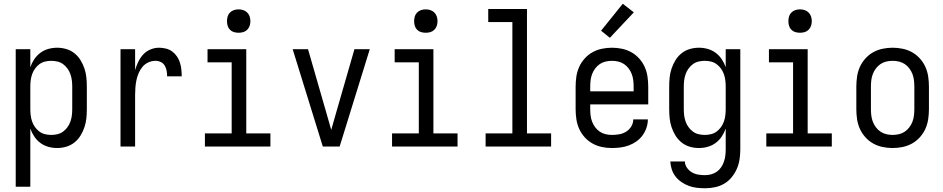

<svg xmlns="http://www.w3.org/2000/svg" viewBox="-20 -783 5040 1026"><path d="M64 215V-520H142V-424Q150 -447 163.5 -467Q177 -487 196 -501Q215 -515 238 -521.5Q261 -528 285 -528Q310 -528 334 -521Q358 -514 377.5 -498.5Q397 -483 410 -462Q423 -441 431 -417.5Q439 -394 441.5 -369.5Q444 -345 444 -320V-200Q444 -175 441.5 -150.5Q439 -126 431 -102.5Q423 -79 410 -58Q397 -37 377.5 -21.5Q358 -6 334 1Q310 8 285 8Q261 8 238 1.5Q215 -5 196 -19Q177 -33 163.5 -53Q150 -73 142 -96V215ZM254 -62Q271 -62 287.5 -66Q304 -70 317.5 -80Q331 -90 341 -104Q351 -118 356.5 -134Q362 -150 364 -166.5Q366 -183 366 -200V-320Q366 -337 364 -353.5Q362 -370 356.5 -386Q351 -402 341 -416Q331 -430 317.5 -440Q304 -450 287.5 -454Q271 -458 254 -458Q237 -458 220.5 -454Q204 -450 190.5 -440Q177 -430 167 -416Q157 -402 151.5 -386Q146 -370 144 -353.5Q142 -337 142 -320V-200Q142 -183 144 -166.5Q146 -150 151.5 -134Q157 -118 167 -104Q177 -90 190.5 -80Q204 -70 220.5 -66Q237 -62 254 -62Z M624 0V-520H702V-408Q708 -430 718.5 -452Q729 -474 745 -491.5Q761 -509 783.5 -518.5Q806 -528 830 -528Q848 -528 866.5 -523.5Q885 -519 900 -508Q915 -497 925.5 -481.5Q936 -466 941.5 -448.5Q947 -431 949 -412.5Q951 -394 951 -375H873Q873 -390 870.5 -404.5Q868 -419 860.5 -432Q853 -445 839.5 -451.5Q826 -458 811 -458Q791 -458 772.5 -449.5Q754 -441 741.5 -426Q729 -411 721 -392.5Q713 -374 709 -354.5Q705 -335 703.5 -315Q702 -295 702 -276V0Z M1075 0V-70H1218V-450H1089V-520H1296V-70H1425V0ZM1255 -608Q1242 -608 1230 -611.5Q1218 -615 1209 -624Q1200 -633 1196.5 -645Q1193 -657 1193 -670Q1193 -683 1196.5 -695Q1200 -707 1209 -716Q1218 -725 1230 -729Q1242 -733 1255 -733Q1268 -733 1280 -729Q1292 -725 1301 -716Q1310 -707 1314 -695Q1318 -683 1318 -670Q1318 -657 1314 -645Q1310 -633 1301 -624Q1292 -615 1280 -611.5Q1268 -608 1255 -608Z M1705 0 1544 -520H1626L1726 -173Q1732 -152 1738 -131Q1744 -110 1750 -89Q1756 -110 1762 -131Q1768 -152 1774 -173L1874 -520H1956L1795 0Z M2075 0V-70H2218V-450H2089V-520H2296V-70H2425V0ZM2255 -608Q2242 -608 2230 -611.5Q2218 -615 2209 -624Q2200 -633 2196.5 -645Q2193 -657 2193 -670Q2193 -683 2196.5 -695Q2200 -707 2209 -716Q2218 -725 2230 -729Q2242 -733 2255 -733Q2268 -733 2280 -729Q2292 -725 2301 -716Q2310 -707 2314 -695Q2318 -683 2318 -670Q2318 -657 2314 -645Q2310 -633 2301 -624Q2292 -615 2280 -611.5Q2268 -608 2255 -608Z M2575 0V-70H2718V-665H2589V-735H2796V-70H2925V0Z M3250 8Q3223 8 3196.5 2.5Q3170 -3 3146.5 -16Q3123 -29 3104.5 -49.5Q3086 -70 3075 -94.5Q3064 -119 3060 -146Q3056 -173 3056 -200V-320Q3056 -347 3060 -374Q3064 -401 3075 -425.5Q3086 -450 3104.5 -470.5Q3123 -491 3146.5 -504Q3170 -517 3196.5 -522.5Q3223 -528 3250 -528Q3277 -528 3303.5 -522.5Q3330 -517 3353.5 -504Q3377 -491 3395.5 -470.5Q3414 -450 3425 -425.5Q3436 -401 3440 -374Q3444 -347 3444 -320V-225H3134V-200Q3134 -183 3136 -166Q3138 -149 3144 -133Q3150 -117 3160.5 -103Q3171 -89 3185 -79.5Q3199 -70 3216 -66Q3233 -62 3250 -62Q3270 -62 3289.5 -65.5Q3309 -69 3326 -79.5Q3343 -90 3353.5 -107.5Q3364 -125 3364 -145H3442Q3442 -122 3434.5 -100Q3427 -78 3413.5 -59.5Q3400 -41 3381 -27.5Q3362 -14 3340.5 -6Q3319 2 3296 5Q3273 8 3250 8ZM3366 -295V-320Q3366 -337 3364 -354Q3362 -371 3356 -387Q3350 -403 3339.5 -417Q3329 -431 3315 -440.5Q3301 -450 3284 -454Q3267 -458 3250 -458Q3233 -458 3216 -454Q3199 -450 3185 -440.5Q3171 -431 3160.5 -417Q3150 -403 3144 -387Q3138 -371 3136 -354Q3134 -337 3134 -320V-295ZM3239 -581 3192 -619 3308 -763 3367 -717Z M3748 223Q3726 223 3704 220.5Q3682 218 3661.5 210.5Q3641 203 3622.5 190.5Q3604 178 3590.5 161Q3577 144 3570 123Q3563 102 3562 80H3640Q3640 98 3651 113.5Q3662 129 3677.5 138Q3693 147 3711 150Q3729 153 3748 153Q3764 153 3780.5 148.5Q3797 144 3810.5 134.5Q3824 125 3833.5 111Q3843 97 3848.5 81Q3854 65 3856 48.5Q3858 32 3858 15V-96Q3850 -73 3836.5 -53Q3823 -33 3804 -19Q3785 -5 3762 1.5Q3739 8 3715 8Q3690 8 3666 1Q3642 -6 3622.5 -21.5Q3603 -37 3590 -58Q3577 -79 3569 -102.5Q3561 -126 3558.5 -150.5Q3556 -175 3556 -200V-320Q3556 -345 3558.5 -369.5Q3561 -394 3569 -417.5Q3577 -441 3590 -462Q3603 -483 3622.5 -498.5Q3642 -514 3666 -521Q3690 -528 3715 -528Q3739 -528 3762 -521.5Q3785 -515 3804 -501Q3823 -487 3836.5 -467Q3850 -447 3858 -424V-520H3936V15Q3936 42 3932 68.5Q3928 95 3917.5 119Q3907 143 3890 164Q3873 185 3850 198.5Q3827 212 3800.5 217.5Q3774 223 3748 223ZM3746 -62Q3763 -62 3779.5 -66Q3796 -70 3809.5 -80Q3823 -90 3833 -104Q3843 -118 3848.5 -134Q3854 -150 3856 -166.5Q3858 -183 3858 -200V-320Q3858 -337 3856 -353.5Q3854 -370 3848.5 -386Q3843 -402 3833 -416Q3823 -430 3809.5 -440Q3796 -450 3779.5 -454Q3763 -458 3746 -458Q3729 -458 3712.5 -454Q3696 -450 3682.5 -440Q3669 -430 3659 -416Q3649 -402 3643.5 -386Q3638 -370 3636 -353.5Q3634 -337 3634 -320V-200Q3634 -183 3636 -166.5Q3638 -150 3643.5 -134Q3649 -118 3659 -104Q3669 -90 3682.5 -80Q3696 -70 3712.5 -66Q3729 -62 3746 -62Z M4075 0V-70H4218V-450H4089V-520H4296V-70H4425V0ZM4255 -608Q4242 -608 4230 -611.5Q4218 -615 4209 -624Q4200 -633 4196.5 -645Q4193 -657 4193 -670Q4193 -683 4196.5 -695Q4200 -707 4209 -716Q4218 -725 4230 -729Q4242 -733 4255 -733Q4268 -733 4280 -729Q4292 -725 4301 -716Q4310 -707 4314 -695Q4318 -683 4318 -670Q4318 -657 4314 -645Q4310 -633 4301 -624Q4292 -615 4280 -611.5Q4268 -608 4255 -608Z M4750 8Q4723 8 4696.5 2.5Q4670 -3 4646.5 -16Q4623 -29 4604.5 -49.5Q4586 -70 4575 -94.5Q4564 -119 4560 -146Q4556 -173 4556 -200V-320Q4556 -347 4560 -374Q4564 -401 4575 -425.5Q4586 -450 4604.5 -470.5Q4623 -491 4646.5 -504Q4670 -517 4696.5 -522.5Q4723 -528 4750 -528Q4777 -528 4803.5 -522.5Q4830 -517 4853.5 -504Q4877 -491 4895.5 -470.5Q4914 -450 4925 -425.5Q4936 -401 4940 -374Q4944 -347 4944 -320V-200Q4944 -173 4940 -146Q4936 -119 4925 -94.5Q4914 -70 4895.5 -49.5Q4877 -29 4853.5 -16Q4830 -3 4803.5 2.5Q4777 8 4750 8ZM4750 -62Q4767 -62 4784 -66Q4801 -70 4815 -79.5Q4829 -89 4839.5 -103Q4850 -117 4856 -133Q4862 -149 4864 -166Q4866 -183 4866 -200V-320Q4866 -337 4864 -354Q4862 -371 4856 -387Q4850 -403 4839.5 -417Q4829 -431 4815 -440.5Q4801 -450 4784 -454Q4767 -458 4750 -458Q4733 -458 4716 -454Q4699 -450 4685 -440.5Q4671 -431 4660.5 -417Q4650 -403 4644 -387Q4638 -371 4636 -354Q4634 -337 4634 -320V-200Q4634 -183 4636 -166Q4638 -149 4644 -133Q4650 -117 4660.5 -103Q4671 -89 4685 -79.5Q4699 -70 4716 -66Q4733 -62 4750 -62Z"/></svg>

Font: Iosevka Fixed
Style: Regular
Weight: 400
Monospace: yes
Designer: Belleve Invis
Foundry: Belleve Invis
Version: Version 33.2.4